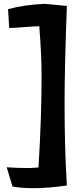

<svg xmlns="http://www.w3.org/2000/svg" viewBox="-20 -744 413 1002"><path d="M214 -724 329 -713Q317 -391 317 -210Q317 37 329 224Q232 238 157 238Q84 238 45 229L15 129Q67 133 133 133Q142 133 160 131.5Q178 130 181 130Q197 -135 197 -350Q197 -455 185 -607Q162 -607 107 -602.5Q52 -598 28 -598L22 -696Q103 -719 214 -724Z"/></svg>

Font: Boogaloo
Style: Regular
Weight: 400
Designer: John Vargas Beltran
Foundry: John Vargas Beltran
Version: Version 1.001